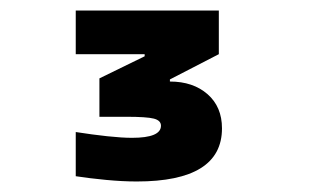

<svg xmlns="http://www.w3.org/2000/svg" viewBox="-20 -750 590 365"><path d="M240 -405Q213 -405 181.5 -408Q150 -411 124 -415V-499Q156 -494 184 -491Q212 -488 231 -488Q286 -488 286 -511Q286 -521 272.5 -524.5Q259 -528 220 -528H169V-601L255 -643V-647H124V-730H396V-647L303 -599V-595Q347 -595 374.5 -571Q402 -547 402 -506Q402 -405 240 -405Z"/></svg>

Font: M PLUS Code Latin SemiExpanded
Style: Bold
Weight: 700
Width: 6
Designer: Coji Morishita
Foundry: UNDERFOREST DESIGN
Version: Version 1.002; ttfautohint (v1.8.3)